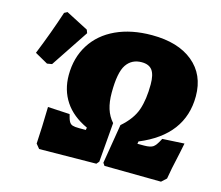

<svg xmlns="http://www.w3.org/2000/svg" viewBox="-96 -785 1052 913"><g transform="rotate(15 430.0 -329.0)"><path d="M212 -373Q212 -459 253 -524Q294 -589 369.5 -624Q445 -659 546 -659Q675 -659 748.5 -598.5Q822 -538 822 -432Q822 -240 614 -154L612 -142H645Q676 -142 689.5 -151.5Q703 -161 720 -195L828 -201L818 -152Q797 -59 791 -19L767 3L488 0L479 -13L511 -207Q565 -254 582.5 -305.5Q600 -357 600 -431Q600 -479 584 -500.5Q568 -522 532 -522Q483 -522 457 -483.5Q431 -445 431 -345Q431 -300 441.5 -266.5Q452 -233 475 -207L459 -13L448 0L167 3L149 -19Q154 -99 156 -201L264 -195Q270 -170 276 -159.5Q282 -149 292.5 -145.5Q303 -142 325 -142H358L360 -154Q286 -188 249 -244Q212 -300 212 -373ZM122 -403 98 -399 34 -435Q79 -546 114 -653L129 -661L239 -604L245 -588Z"/></g></svg>

Font: Alegreya Black
Style: Italic
Weight: 900
Italic angle: -7°
Designer: Juan Pablo del Peral
Foundry: Huerta Tipografica
Version: Version 2.007; ttfautohint (v1.6)